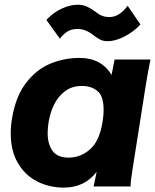

<svg xmlns="http://www.w3.org/2000/svg" viewBox="-20 -808 672 832"><path d="M26.5 -230.5Q26.5 -262 32.5 -297Q48 -390 92.5 -448.2Q137 -506.5 197.2 -531.8Q257.5 -557 325.5 -557Q418.5 -557 463.5 -483.5L476.5 -550H632Q627.5 -528.5 622.2 -500.2Q617 -472 613 -447L554.5 -75.5L553 -65Q550 -47 548 -30.8Q546 -14.5 546 0H385.5Q387.5 -11 399 -63.5Q346.5 5 256.5 5Q194 5 141.5 -21.5Q89 -48 57.8 -101Q26.5 -154 26.5 -230.5ZM426 -290.5Q429 -314 429 -332Q429 -391 402.8 -413.2Q376.5 -435.5 335 -435.5Q292 -435.5 261.8 -412.8Q231.5 -390 214.2 -354.5Q197 -319 190.5 -278.5Q186.5 -253.5 186.5 -231.5Q186.5 -184 207.5 -154.5Q228.5 -125 277.5 -125Q331 -125 372.5 -163.2Q414 -201.5 426 -290.5ZM387.5 -653.5Q373.5 -664.5 366 -668.5Q342 -682.5 316.5 -682.5Q291 -682.5 274 -672.5Q257 -662.5 239.5 -640.5L181 -721.5Q209.5 -753 246.5 -770.2Q283.5 -787.5 316 -787.5Q340 -787.5 357.2 -779.2Q374.5 -771 394.5 -756.5Q403.5 -749.5 407.5 -747Q428.5 -734 453.5 -734Q497.5 -734 533 -783L588.5 -702Q560 -670.5 519.8 -650Q479.5 -629.5 447.5 -629.5Q428.5 -629.5 416 -635.5Q403.5 -641.5 387.5 -653.5Z"/></svg>

Font: JuliaMono Black
Style: Italic
Weight: 900
Italic angle: -9°
Monospace: yes
Designer: cormullion
Foundry: corm
Version: Version 0.057; ttfautohint (v1.8.4)